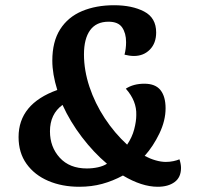

<svg xmlns="http://www.w3.org/2000/svg" viewBox="-20 -697 756 734"><path d="M283 17Q217 17 164.5 -5.5Q112 -28 81.5 -70.5Q51 -113 51 -173Q51 -300 199 -353Q180 -414 180 -465Q180 -538 210 -585Q240 -632 293.5 -654.5Q347 -677 416 -677Q485 -677 531 -653Q577 -629 577 -573Q577 -532 553 -507.5Q529 -483 492 -483Q483 -483 473.5 -484.5Q464 -486 456 -488Q462 -511 462 -536Q462 -570 447 -592Q432 -614 395 -614Q348 -614 324.5 -581.5Q301 -549 301 -489Q301 -428 322 -365Q343 -302 380.5 -245Q418 -188 466 -144Q485 -172 493 -202.5Q501 -233 501 -257Q503 -311 461 -358Q490 -377 532 -377Q574 -377 593.5 -352.5Q613 -328 613 -283Q613 -236 589.5 -187Q566 -138 533 -101Q554 -90 575 -84Q596 -78 614 -78Q629 -78 643 -81Q657 -84 666 -88Q672 -70 672 -55Q672 -19 647.5 -1Q623 17 583 17Q522 17 450 -26Q411 -5 370.5 6Q330 17 283 17ZM312 -53Q334 -53 354.5 -57.5Q375 -62 389 -71Q338 -114 293 -173Q248 -232 219 -296Q171 -261 171 -195Q171 -135 208.5 -94Q246 -53 312 -53Z"/></svg>

Font: Sansita Swashed Medium
Style: Regular
Weight: 500
Designer: Pablo Cosgaya
Foundry: Omnibus-Type
Version: Version 1.003; ttfautohint (v1.8.3)